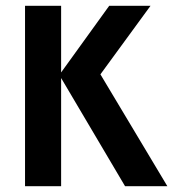

<svg xmlns="http://www.w3.org/2000/svg" viewBox="-20 -645 600 665"><path d="M413.2 0 185.4 -385.4 358.3 -625H501.4L327.8 -387.5L559.7 0ZM66.7 0V-625H191.7V0Z"/></svg>

Font: Afacad Flux
Style: Bold
Weight: 700
Designer: Kristian Moeller
Foundry: Dicotype
Version: Version 1.100